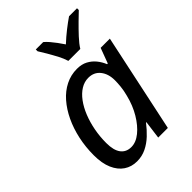

<svg xmlns="http://www.w3.org/2000/svg" viewBox="-223 -872 988 988"><g transform="rotate(-45 270.5 -378.0)"><path d="M183 10Q143 10 112.5 -10.5Q82 -31 64.5 -71Q47 -111 47 -170Q47 -230 59 -285.5Q71 -341 93.5 -388.5Q116 -436 147 -471.5Q178 -507 217 -526.5Q256 -546 300 -546Q334 -546 358.5 -533Q383 -520 400 -499Q417 -478 427 -453H432L463 -536H530L416 0H346L359 -99H356Q334 -70 307.5 -45Q281 -20 250 -5Q219 10 183 10ZM214 -63Q248 -63 281.5 -90Q315 -117 342.5 -163Q370 -209 384 -266Q392 -296 394.5 -321.5Q397 -347 397 -366Q397 -413 373.5 -442.5Q350 -472 309 -472Q280 -472 254 -456Q228 -440 206.5 -411Q185 -382 169.5 -343.5Q154 -305 145.5 -260.5Q137 -216 137 -169Q137 -116 157 -89.5Q177 -63 214 -63ZM298 -606Q290 -632 276 -658.5Q262 -685 247.5 -709.5Q233 -734 221 -753V-766H275Q287 -756 299.5 -741.5Q312 -727 324.5 -710Q337 -693 349 -675Q378 -702 408 -725.5Q438 -749 463 -766H521V-753Q505 -738 478 -711.5Q451 -685 425 -657Q399 -629 385 -606Z"/></g></svg>

Font: Noto Sans Display
Style: Italic
Weight: 400
Italic angle: -12°
Designer: Monotype Design Team
Foundry: Monotype Imaging Inc.
Version: Version 2.003